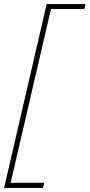

<svg xmlns="http://www.w3.org/2000/svg" viewBox="-39 -750 438 938"><path d="M373 -706H210L13 143H177L171 168H-19L189 -730H379Z"/></svg>

Font: Work Sans ExtraLight
Style: Italic
Weight: 200
Italic angle: -13°
Designer: Wei Huang
Foundry: Wei Huang
Version: Version 2.012; ttfautohint (v1.8.3)